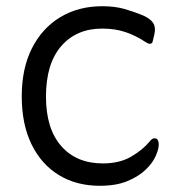

<svg xmlns="http://www.w3.org/2000/svg" viewBox="-20 -587 552 618"><path d="M301 11Q226 11 169.5 -23.5Q113 -58 81.5 -122.5Q50 -187 50 -277Q50 -367 83 -432Q116 -497 174.5 -532Q233 -567 309 -567Q350 -567 381 -558Q412 -549 439 -538Q464 -527 473 -513Q482 -499 477 -477L472 -456Q471 -446 462 -446Q457 -446 448 -452Q418 -472 384.5 -483.5Q351 -495 309 -495Q226 -495 177 -438.5Q128 -382 128 -276Q128 -173 177 -117Q226 -61 311 -61Q365 -61 402.5 -83Q440 -105 462 -132Q470 -142 477 -142Q485 -142 488 -136Q491 -130 491 -122Q491 -107 481 -84.5Q471 -62 448.5 -40.5Q426 -19 390 -4Q354 11 301 11Z"/></svg>

Font: Zain
Style: Regular
Weight: 400
Designer: Zain,Boutros
Foundry: Mobile Telecommunications Company (Zain), 2024
Version: Version 1.51; ttfautohint (v1.8.4)